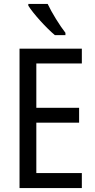

<svg xmlns="http://www.w3.org/2000/svg" viewBox="-20 -1056 488 983"><path d="M224 -1036H125V-1027C150 -986 219 -911 261 -876H315V-888C286 -925 245 -991 224 -1036ZM399 -93V-170H166V-428H385V-504H166V-731H399V-807H80V-93Z"/></svg>

Font: Noto Sans Kannada UI Condensed
Style: Regular
Weight: 400
Width: 3
Designer: Jelle Bosma - Monotype Design Team
Foundry: Monotype Imaging Inc.
Version: Version 2.005